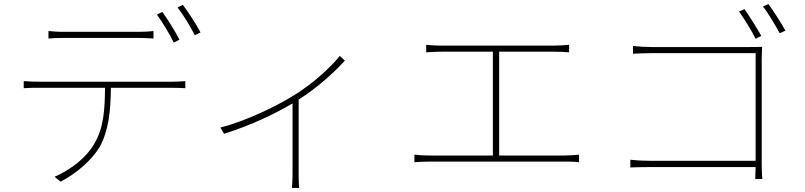

<svg xmlns="http://www.w3.org/2000/svg" viewBox="-20 -860 3970 947"><path d="M219 -707V-670C240 -672 263 -673 295 -673C346 -673 606 -673 658 -673C681 -673 712 -672 737 -670V-707C713 -704 681 -703 658 -703C606 -703 346 -703 293 -703C262 -703 244 -705 219 -707ZM781 -801 754 -788C781 -751 818 -690 837 -650L865 -664C843 -708 806 -766 781 -801ZM882 -836 856 -823C885 -786 918 -731 941 -686L969 -700C949 -739 909 -800 882 -836ZM97 -460V-425C124 -427 144 -427 175 -427H498C497 -322 492 -229 445 -151C406 -83 333 -25 249 12L279 36C360 -6 434 -72 472 -136C516 -215 526 -316 527 -427H829C850 -427 875 -426 894 -425V-460C872 -458 850 -457 829 -457C782 -457 228 -457 175 -457C144 -457 122 -458 97 -460Z M1067 -231 1085 -200C1228 -245 1345 -304 1423 -350V1C1423 26 1421 56 1420 67H1456C1454 56 1453 26 1453 1V-369C1547 -428 1629 -504 1681 -561L1656 -584C1605 -522 1521 -446 1430 -390C1346 -338 1200 -265 1067 -231Z M2024 -97V-60C2052 -62 2077 -63 2102 -63H2764C2780 -63 2811 -63 2836 -60V-97C2811 -95 2789 -93 2764 -93H2442V-605H2709C2737 -605 2766 -604 2787 -602V-639C2767 -637 2740 -635 2709 -635H2155C2141 -635 2108 -636 2082 -639V-602C2106 -604 2143 -605 2155 -605H2411V-93H2102C2077 -93 2051 -94 2024 -97Z M3652 -815 3625 -803C3649 -771 3687 -709 3707 -669L3735 -683C3713 -722 3674 -784 3652 -815ZM3770 -840 3743 -828C3769 -796 3803 -737 3826 -696L3854 -709C3831 -750 3793 -809 3770 -840ZM3089 -72V-34C3110 -35 3144 -36 3187 -36H3707L3705 23H3740C3740 23 3737 -15 3737 -52V-567C3737 -584 3738 -608 3739 -629C3716 -628 3698 -628 3678 -628H3197C3167 -628 3131 -630 3102 -633V-595C3121 -596 3166 -598 3198 -598H3707V-67H3186C3148 -67 3106 -70 3089 -72Z"/></svg>

Font: Harano Aji Gothic CN ExtraLight
Style: Regular
Weight: 250
Foundry: Masamichi Hosoda
Version: HaranoAjiGothicCN-ExtraLight version 20230610;ttx 4.39.4